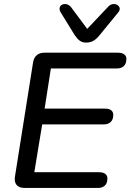

<svg xmlns="http://www.w3.org/2000/svg" viewBox="-20 -931 646 951"><path d="M54 -56 144 -623Q148 -646 162.5 -658Q177 -670 200 -670H564Q584 -670 595 -662Q606 -654 606 -639Q606 -616 593.5 -604Q581 -592 560 -592H232L201 -393H500Q520 -393 530.5 -385Q541 -377 541 -362Q541 -339 528.5 -327Q516 -315 495 -315H189L150 -78H470Q490 -78 501 -70Q512 -62 512 -47Q512 -24 499.5 -12Q487 0 465 0H103Q75 0 62.5 -14.5Q50 -29 54 -56ZM350 -757 281 -869Q275 -878 275 -887Q275 -898 282.5 -904.5Q290 -911 302 -911Q320 -911 333 -894L412 -788L518 -900Q529 -911 544 -911Q556 -911 564.5 -904Q573 -897 573 -887Q573 -878 566 -870L471 -754Q456 -736 441 -728Q426 -720 406 -720Q388 -720 375 -729.5Q362 -739 350 -757Z"/></svg>

Font: SN Pro
Style: Italic
Weight: 400
Italic angle: -9°
Designer: Tobias Whetton
Foundry: Supernotes
Version: Version 1.003